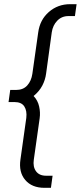

<svg xmlns="http://www.w3.org/2000/svg" viewBox="-20 -765 387 920"><path d="M193 135Q133 135 101 97.5Q69 60 78 -1L106 -200Q110 -234 96.5 -255Q83 -276 49 -276H21L29 -334H57Q91 -334 110.5 -355.5Q130 -377 135 -411L163 -609Q171 -670 214 -707.5Q257 -745 316 -745H347L339 -688H308Q276 -688 254.5 -666Q233 -644 228 -610L201 -413Q197 -382 182.5 -354.5Q168 -327 141 -305Q161 -284 167.5 -255Q174 -226 170 -198L142 0Q137 34 152.5 55.5Q168 77 201 77H232L224 135Z"/></svg>

Font: Plus Jakarta Sans Light
Style: Italic
Weight: 300
Italic angle: -8°
Designer: Gumpita Rahayu
Foundry: Tokotype
Version: Version 2.071; ttfautohint (v1.8.4.7-5d5b);gftools[0.9.29]